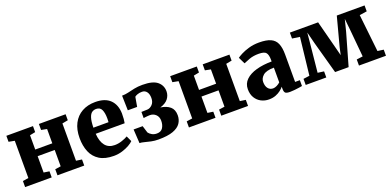

<svg xmlns="http://www.w3.org/2000/svg" viewBox="-6 -1256 3978 1955"><g transform="rotate(-20 1983.5 -279.0)"><path d="M37 0V-66L99.5 -75V-479L36 -491V-556H324.5V-491L264.5 -479V-324H449.5V-479L388.5 -491V-556H678V-491L615.5 -479V-75L677.5 -66V0H387.5V-66L449.5 -75V-252H264.5V-75L325 -66V0Z M997 11Q901.5 11 842.2 -26Q783 -63 755.8 -128.2Q728.5 -193.5 728.5 -278Q728.5 -370.5 762.5 -435.8Q796.5 -501 858.2 -535.5Q920 -570 1002.5 -570Q1108.5 -570 1163.2 -516.2Q1218 -462.5 1220 -367Q1220 -333 1217.8 -308Q1215.5 -283 1211.5 -264H898Q903.5 -179.5 939.5 -134.5Q975.5 -89.5 1042 -89.5Q1082 -89.5 1122.2 -103.2Q1162.5 -117 1185 -131L1213 -70.5Q1198 -54 1165 -35Q1132 -16 1088.2 -2.5Q1044.5 11 997 11ZM897 -330.5H1061Q1061.5 -341 1062 -351.2Q1062.5 -361.5 1062.5 -372Q1062.5 -431 1046.2 -465.8Q1030 -500.5 987.5 -500.5Q962 -500.5 942.2 -487Q922.5 -473.5 910.5 -437Q898.5 -400.5 897 -330.5Z M1480.5 9.5Q1438 9.5 1401 1.5Q1364 -6.5 1334.8 -14.5Q1305.5 -22.5 1284.5 -22.5L1275.5 -173.5H1373.5L1397.5 -96.5Q1410 -79.5 1432.5 -66.5Q1455 -53.5 1485.5 -53.5Q1530.5 -53.5 1550.5 -85Q1570.5 -116.5 1570.5 -161Q1570.5 -204 1544.2 -229Q1518 -254 1480.5 -254Q1473.5 -254 1459.5 -253Q1445.5 -252 1431.8 -250.5Q1418 -249 1411.5 -247.5V-314L1477 -316Q1505 -317 1530.2 -342.5Q1555.5 -368 1555.5 -413.5Q1555.5 -455.5 1537 -480.2Q1518.5 -505 1486 -505Q1456.5 -505 1435 -496.5Q1413.5 -488 1406 -480.5L1388 -377H1287L1283 -537Q1318 -537 1352 -545.2Q1386 -553.5 1425.2 -561.8Q1464.5 -570 1514 -570Q1626 -570 1674.8 -529.5Q1723.5 -489 1723.5 -424.5Q1723.5 -380 1695.5 -344.2Q1667.5 -308.5 1608 -291Q1673 -281.5 1710.2 -249.8Q1747.5 -218 1747.5 -156Q1747.5 -108 1722.2 -70.5Q1697 -33 1638.8 -11.8Q1580.5 9.5 1480.5 9.5Z M1812 0V-66L1874.5 -75V-479L1811 -491V-556H2099.5V-491L2039.5 -479V-324H2224.5V-479L2163.5 -491V-556H2453V-491L2390.5 -479V-75L2452.5 -66V0H2162.5V-66L2224.5 -75V-252H2039.5V-75L2100 -66V0Z M2508.5 -160Q2508.5 -221 2550.8 -261.5Q2593 -302 2666.2 -322.5Q2739.5 -343 2833 -343.5V-363Q2833 -414.5 2815 -438.2Q2797 -462 2734.5 -462Q2677 -462 2634.2 -446.5Q2591.5 -431 2567.5 -420L2532.5 -492.5Q2545.5 -503 2580.2 -521.2Q2615 -539.5 2665.8 -554.2Q2716.5 -569 2777 -569Q2857 -569 2902.5 -548.2Q2948 -527.5 2967.2 -482.2Q2986.5 -437 2986.5 -363.5V-66H3038V-3Q3026.5 -0.5 3003 3Q2979.5 6.5 2952.8 9.2Q2926 12 2904.5 12Q2866 12 2853.8 0.5Q2841.5 -11 2841.5 -43.5V-66.5Q2829 -50.5 2806 -32.2Q2783 -14 2750.8 -1.5Q2718.5 11 2677.5 11Q2632 11 2593.5 -9Q2555 -29 2531.8 -67.2Q2508.5 -105.5 2508.5 -160ZM2755 -80.5Q2773.5 -80.5 2795.5 -91.2Q2817.5 -102 2833 -117V-276.5Q2750 -276 2715.2 -246Q2680.5 -216 2680.5 -176Q2680.5 -131 2700.8 -105.8Q2721 -80.5 2755 -80.5Z M3077.5 0V-66L3144.5 -75L3190 -480L3108 -492V-556H3414L3496.5 -239L3516 -163L3532.5 -239L3616.5 -556H3917.5V-492L3837.5 -480L3882 -75L3947 -66V0H3654.5V-66L3722 -75L3695 -366L3681.5 -496L3649 -367.5L3550 -21H3403.5L3307 -370.5L3275 -496L3263 -370.5L3233.5 -75L3300.5 -66V0Z"/></g></svg>

Font: Merriweather Black
Style: Regular
Weight: 900
Designer: Eben Sorkin
Foundry: Eben Sorkin
Version: Version 2.200;gftools[0.9.31]